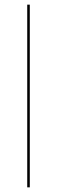

<svg xmlns="http://www.w3.org/2000/svg" viewBox="-20 -805 250 825"><path d="M97 0H108V-785H97Z"/></svg>

Font: Anybody Expanded Thin
Style: Regular
Weight: 250
Width: 7
Version: Version 1.113;gftools[0.9.25]